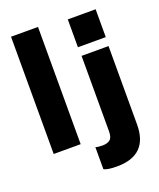

<svg xmlns="http://www.w3.org/2000/svg" viewBox="-179 -908 1021 1231"><g transform="rotate(-20 331.5 -293.0)"><path d="M232 0H48V-800H232ZM403 214Q336 214 314 200V50Q330 56 360 56Q395 56 413 41Q431 26 431 -15V-530H615V5Q615 214 403 214ZM618 -590H428V-780H618Z"/></g></svg>

Font: Tanohe Sans ExtraBold
Style: Regular
Weight: 800
Designer: Village Type and Design LLC & Cristiano Sobral
Foundry: Cooper Hewitt Smithsonian Design Museum
Version: Version 1.00;September 29, 2021;FontCreator 13.0.0.2655 64-b